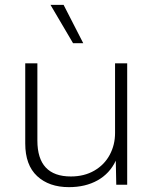

<svg xmlns="http://www.w3.org/2000/svg" viewBox="-20 -761 633 791"><path d="M504 -500V0H459L457 -99Q432 -46 382 -18Q332 10 264 10Q182 10 133 -35.5Q84 -81 84 -170V-500H134V-182Q134 -34 272 -34Q327 -34 368.5 -58Q410 -82 432 -123Q454 -164 454 -213V-500ZM323 -583H281L188 -741H242Z"/></svg>

Font: Work Sans Light
Style: Regular
Weight: 300
Designer: Wei Huang
Foundry: Wei Huang
Version: Version 1.500